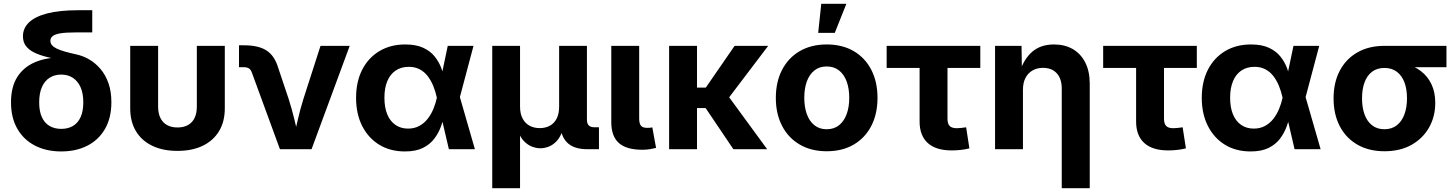

<svg xmlns="http://www.w3.org/2000/svg" viewBox="-20 -781 7610 1005"><path d="M300.3 11.7Q222.2 11.7 163.1 -18.8Q104 -49.3 70.8 -106.9Q37.6 -164.6 37.6 -245.1Q37.6 -326.7 70.8 -378.4Q104 -430.2 163.1 -455.3Q222.2 -480.5 300.3 -480.5V-466.3Q257.3 -474.6 220.5 -484.1Q183.6 -493.7 156.7 -507.3Q129.9 -521 115 -541.3Q100.1 -561.5 100.1 -591.3Q100.1 -632.8 131.3 -663.3Q162.6 -693.8 226.8 -710.7Q291 -727.5 390.1 -727.5H462.9V-611.3H374Q323.7 -611.3 295.4 -606.4Q267.1 -601.6 255.4 -591.8Q243.7 -582 243.7 -567.4Q243.7 -554.7 252 -544.7Q260.3 -534.7 276.9 -526.6Q293.5 -518.6 319.1 -511.2Q344.7 -503.9 379.9 -496.1Q414.6 -488.8 447.3 -469.7Q480 -450.7 506.1 -419.9Q532.2 -389.2 547.6 -345.9Q563 -302.7 563 -246.1Q563 -164.6 530 -106.9Q497.1 -49.3 438 -18.8Q378.9 11.7 300.3 11.7ZM300.3 -106.4Q335.4 -106.4 361.3 -121.3Q387.2 -136.2 401.6 -167.2Q416 -198.2 416 -245.1Q416 -293 401.4 -325.2Q386.7 -357.4 360.8 -374Q335 -390.6 300.3 -390.6Q266.1 -390.6 240 -374.3Q213.9 -357.9 199.5 -325.4Q185.1 -293 185.1 -245.1Q185.1 -197.8 199.5 -167Q213.9 -136.2 240 -121.3Q266.1 -106.4 300.3 -106.4Z M908.7 8.8Q832 8.8 776.6 -18.1Q721.2 -44.9 691.4 -94.7Q661.6 -144.5 661.6 -213.9V-541H807.6V-223.1Q807.6 -188 819.6 -163.6Q831.5 -139.2 854.2 -126.5Q877 -113.8 909.2 -113.8Q941.4 -113.8 964.1 -126.5Q986.8 -139.2 998.5 -163.6Q1010.3 -188 1010.3 -223.1V-541H1156.7V-213.9Q1156.7 -144.5 1126.7 -94.7Q1096.7 -44.9 1041.3 -18.1Q985.8 8.8 908.7 8.8Z M1445.3 0 1297.9 -402.3Q1292.5 -417 1282.7 -423.1Q1272.9 -429.2 1256.3 -429.2H1231V-543.9H1258.3Q1332.5 -543.9 1374.5 -517.1Q1416.5 -490.2 1435.5 -428.2L1491.2 -262.2Q1507.8 -210 1520.5 -157.5Q1533.2 -105 1546.4 -48.8H1514.2Q1527.3 -105 1539.6 -157.7Q1551.8 -210.4 1567.9 -262.2L1657.7 -541H1810.5L1610.8 0Z M2099.6 11.7Q2022.5 11.7 1965.1 -23.4Q1907.7 -58.6 1875.7 -121.8Q1843.8 -185.1 1843.8 -268.6Q1843.8 -353 1875.7 -415.8Q1907.7 -478.5 1965.8 -513.4Q2023.9 -548.3 2101.6 -548.3Q2157.2 -548.3 2194.6 -531.2Q2231.9 -514.2 2254.6 -486.1Q2277.3 -458 2289.8 -425Q2302.2 -392.1 2308.6 -360.4H2353L2386.7 -274.4L2465.8 0H2329.6L2266.1 -272Q2259.3 -303.2 2247.6 -331.8Q2235.8 -360.4 2218.5 -382.8Q2201.2 -405.3 2176.8 -418.2Q2152.3 -431.2 2120.1 -431.2Q2080.1 -431.2 2051.3 -411.9Q2022.5 -392.6 2007.3 -356.4Q1992.2 -320.3 1992.2 -269.5Q1992.2 -219.2 2006.8 -183.1Q2021.5 -147 2049.6 -127.4Q2077.6 -107.9 2115.7 -107.9Q2148.9 -107.9 2174.3 -121.6Q2199.7 -135.3 2218 -158.4Q2236.3 -181.6 2248.3 -210.4Q2260.3 -239.3 2266.6 -269L2323.7 -541H2458.5L2386.2 -269L2352.5 -186H2308.6Q2300.8 -154.3 2288.3 -119.6Q2275.9 -85 2253.4 -55.2Q2231 -25.4 2193.8 -6.8Q2156.7 11.7 2099.6 11.7Z M2556.6 204.1V-541H2702.1V-223.1Q2702.1 -185.5 2715.6 -160.4Q2729 -135.3 2752.2 -122.8Q2775.4 -110.4 2805.2 -110.4Q2835 -110.4 2857.9 -122.8Q2880.9 -135.3 2893.8 -160.4Q2906.7 -185.5 2906.7 -223.1V-541H3052.2V-154.3Q3052.2 -133.8 3062 -124.3Q3071.8 -114.7 3093.3 -114.7H3115.2V0H3053.7Q2982.4 0 2947.5 -35.9Q2912.6 -71.8 2912.6 -139.6V-189H2937Q2937 -134.3 2925 -98.6Q2913.1 -63 2893.8 -42.5Q2874.5 -22 2852.1 -13.4Q2829.6 -4.9 2809.1 -4.9Q2787.6 -4.9 2764.9 -13.4Q2742.2 -22 2722.4 -42.5Q2702.6 -63 2690.4 -98.6Q2678.2 -134.3 2678.2 -189H2702.1V204.1Z M3342.8 2.9Q3258.3 2.9 3219 -32.7Q3179.7 -68.4 3179.7 -141.1V-541H3325.7V-160.6Q3325.7 -134.3 3335 -123Q3344.2 -111.8 3366.7 -111.8Q3377 -111.8 3383.3 -112.3Q3389.6 -112.8 3394.5 -114.3L3414.1 -6.8Q3402.3 -3.9 3383.8 -0.5Q3365.2 2.9 3342.8 2.9Z M3628.4 -541V0H3482.4V-541ZM4001 -541 3753.9 -215.3H3592.8L3590.8 -322.3H3674.3L3825.2 -541ZM3818.8 0 3669.9 -220.7 3781.2 -293 3995.6 0Z M4307.1 10.7Q4226.1 10.7 4166.3 -24.2Q4106.4 -59.1 4073.7 -122.1Q4041 -185.1 4041 -268.6Q4041 -352.5 4073.7 -415.5Q4106.4 -478.5 4166.3 -513.4Q4226.1 -548.3 4307.1 -548.3Q4389.2 -548.3 4448.7 -513.4Q4508.3 -478.5 4540.8 -415.5Q4573.2 -352.5 4573.2 -268.6Q4573.2 -185.1 4540.8 -122.1Q4508.3 -59.1 4448.7 -24.2Q4389.2 10.7 4307.1 10.7ZM4307.1 -104.5Q4345.7 -104.5 4372.1 -125.7Q4398.4 -147 4411.9 -184.1Q4425.3 -221.2 4425.3 -269Q4425.3 -316.9 4411.9 -354Q4398.4 -391.1 4372.1 -412.1Q4345.7 -433.1 4307.1 -433.1Q4269 -433.1 4242.7 -412.1Q4216.3 -391.1 4203.1 -354.2Q4189.9 -317.4 4189.9 -269Q4189.9 -221.2 4203.1 -184.1Q4216.3 -147 4242.7 -125.7Q4269 -104.5 4307.1 -104.5ZM4262.7 -608.9 4278.8 -761.2H4410.2L4349.6 -608.9Z M4961.4 6.3Q4878.9 6.3 4836.2 -32.5Q4793.5 -71.3 4793.5 -145V-425.3H4621.1V-541H5111.3V-425.3H4939.5V-159.7Q4939.5 -133.8 4950.7 -121.8Q4961.9 -109.9 4988.8 -109.9Q4998.5 -109.9 5013.4 -111.6Q5028.3 -113.3 5037.1 -114.7L5054.2 -4.4Q5030.8 1.5 5007.3 3.9Q4983.9 6.3 4961.4 6.3Z M5334.5 -311V0H5188.5V-541H5327.1L5329.1 -404.8H5317.9Q5339.8 -473.1 5383.8 -510.7Q5427.7 -548.3 5497.1 -548.3Q5553.7 -548.3 5595.7 -523.9Q5637.7 -499.5 5660.9 -453.4Q5684.1 -407.2 5684.1 -343.3V204.1H5537.6V-317.4Q5537.6 -368.7 5511.7 -397.2Q5485.8 -425.8 5439.5 -425.8Q5408.7 -425.8 5385 -412.4Q5361.3 -398.9 5347.9 -373.5Q5334.5 -348.1 5334.5 -311Z M6094.7 6.3Q6012.2 6.3 5969.5 -32.5Q5926.8 -71.3 5926.8 -145V-425.3H5754.4V-541H6244.6V-425.3H6072.8V-159.7Q6072.8 -133.8 6084 -121.8Q6095.2 -109.9 6122.1 -109.9Q6131.8 -109.9 6146.7 -111.6Q6161.6 -113.3 6170.4 -114.7L6187.5 -4.4Q6164.1 1.5 6140.6 3.9Q6117.2 6.3 6094.7 6.3Z M6526.4 11.7Q6449.2 11.7 6391.8 -23.4Q6334.5 -58.6 6302.5 -121.8Q6270.5 -185.1 6270.5 -268.6Q6270.5 -353 6302.5 -415.8Q6334.5 -478.5 6392.6 -513.4Q6450.7 -548.3 6528.3 -548.3Q6584 -548.3 6621.3 -531.2Q6658.7 -514.2 6681.4 -486.1Q6704.1 -458 6716.6 -425Q6729 -392.1 6735.4 -360.4H6779.8L6813.5 -274.4L6892.6 0H6756.3L6692.9 -272Q6686 -303.2 6674.3 -331.8Q6662.6 -360.4 6645.3 -382.8Q6627.9 -405.3 6603.5 -418.2Q6579.1 -431.2 6546.9 -431.2Q6506.8 -431.2 6478 -411.9Q6449.2 -392.6 6434.1 -356.4Q6418.9 -320.3 6418.9 -269.5Q6418.9 -219.2 6433.6 -183.1Q6448.2 -147 6476.3 -127.4Q6504.4 -107.9 6542.5 -107.9Q6575.7 -107.9 6601.1 -121.6Q6626.5 -135.3 6644.8 -158.4Q6663.1 -181.6 6675 -210.4Q6687 -239.3 6693.4 -269L6750.5 -541H6885.3L6813 -269L6779.3 -186H6735.4Q6727.5 -154.3 6715.1 -119.6Q6702.6 -85 6680.2 -55.2Q6657.7 -25.4 6620.6 -6.8Q6583.5 11.7 6526.4 11.7Z M7226.6 10.7Q7145.5 10.7 7085.4 -23.7Q7025.4 -58.1 6992.9 -120.4Q6960.4 -182.6 6960.4 -266.1Q6960.4 -349.1 6992.9 -410.9Q7025.4 -472.7 7085.2 -506.8Q7145 -541 7226.6 -541H7551.3V-429.2H7316.9L7226.6 -425.3Q7188 -425.3 7161.9 -405.5Q7135.7 -385.7 7122.6 -350.1Q7109.4 -314.5 7109.4 -266.1Q7109.4 -218.3 7122.6 -181.9Q7135.7 -145.5 7162.1 -125Q7188.5 -104.5 7226.6 -104.5Q7265.1 -104.5 7291.5 -125.2Q7317.9 -146 7331.3 -182.4Q7344.7 -218.8 7344.7 -266.1Q7344.7 -314.5 7331.3 -350.1Q7317.9 -385.7 7291.5 -405.5Q7265.1 -425.3 7226.6 -425.3V-463.4Q7285.2 -463.4 7333.7 -449.7Q7382.3 -436 7418 -408.4Q7453.6 -380.9 7473.1 -339.4Q7492.7 -297.9 7492.7 -242.2Q7492.7 -170.9 7460.2 -113.5Q7427.7 -56.2 7368.2 -22.7Q7308.6 10.7 7226.6 10.7Z"/></svg>

Font: Inter 17pt
Style: Bold
Weight: 700
Version: Version 4.001;git-66647c0bb